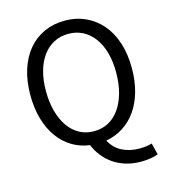

<svg xmlns="http://www.w3.org/2000/svg" viewBox="-121 -764 906 1025"><g transform="rotate(-15 332.0 -251.5)"><path d="M332 -57Q376 -57 411.5 -76Q447 -95 472.5 -131Q498 -167 512 -217.5Q526 -268 526 -331Q526 -392 512 -441Q498 -490 472.5 -524Q447 -558 411.5 -576.5Q376 -595 332 -595Q288 -595 252.5 -576.5Q217 -558 191.5 -524Q166 -490 152 -441Q138 -392 138 -331Q138 -268 152 -217.5Q166 -167 191.5 -131Q217 -95 252.5 -76Q288 -57 332 -57ZM533 165Q488 165 449.5 153.5Q411 142 380.5 121Q350 100 327.5 71.5Q305 43 291 9Q237 2 193 -25Q149 -52 117.5 -96Q86 -140 69 -199.5Q52 -259 52 -331Q52 -410 72.5 -472.5Q93 -535 130 -578.5Q167 -622 218.5 -645Q270 -668 332 -668Q394 -668 445.5 -644.5Q497 -621 534.5 -577.5Q572 -534 592.5 -471.5Q613 -409 613 -331Q613 -260 596.5 -201.5Q580 -143 549.5 -99.5Q519 -56 476 -28.5Q433 -1 381 8Q404 52 446 73.5Q488 95 542 95Q564 95 580.5 92.5Q597 90 611 86L627 150Q612 156 587 160.5Q562 165 533 165Z"/></g></svg>

Font: SourceSansPro
Style: Book
Weight: 400
Designer: Paul D. Hunt
Foundry: Adobe Systems Incorporated
Version: Version 2.021;PS 2.000;hotconv 1.0.86;makeotf.lib2.5.63406